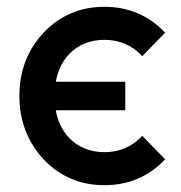

<svg xmlns="http://www.w3.org/2000/svg" viewBox="-20 -532 531 564"><path d="M287 -512Q180 -512 108 -436Q37 -360 37 -250Q37 -141 108 -64Q180 12 287 12Q393 12 465 -64L398 -133Q353 -85 287 -85Q224 -85 183 -127Q152 -160 144 -208H348V-292H144Q148 -315 157.5 -335.5Q167 -356 183 -373Q224 -415 287 -415Q353 -415 398 -367L465 -436Q393 -512 287 -512Z"/></svg>

Font: Unageo
Style: Medium
Weight: 500
Designer: Richard Sepsi
Foundry: Richard Sepsi
Version: Version 2.000